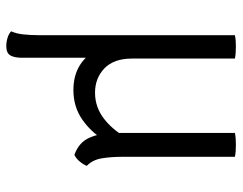

<svg xmlns="http://www.w3.org/2000/svg" viewBox="-98 -436 752 595"><g transform="rotate(90 277.5 -138.0)"><path d="M115 -221V-150.5Q115 -103 132 -66.8Q149 -30.5 181.2 -10.2Q213.5 10 258.5 10Q310 10 349 -16.8Q388 -43.5 412 -83.5L411.5 -165.5Q388.5 -118 351 -87.5Q313.5 -57 267 -57Q221.5 -57 191.2 -86.2Q161 -115.5 161 -171.5V-221ZM465.5 -490.5Q458 -492 448.5 -492.8Q439 -493.5 428 -493.5Q417.5 -493.5 408.2 -492.8Q399 -492 391.5 -490.5V-115Q391.5 -74.5 405.8 -40.8Q420 -7 459.5 7Q471 1.5 480.2 -9.8Q489.5 -21 493.5 -31.5Q475 -49 470.2 -77.8Q465.5 -106.5 465.5 -138.5ZM161 -490.5Q146.5 -493.5 124 -493.5Q113.5 -493.5 104.5 -492.8Q95.5 -492 88.5 -490.5V118Q88.5 142 86.2 164.2Q84 186.5 76.5 203Q84.5 210.5 97 214.2Q109.5 218 122.5 218Q143.5 218 151 205.8Q158.5 193.5 158.5 169V-77.5H161Z"/></g></svg>

Font: Signika
Style: Regular
Weight: 300
Designer: Anna Giedry
Foundry: Anna Giedry
Version: Version 2.000